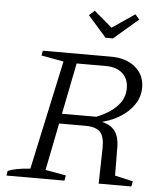

<svg xmlns="http://www.w3.org/2000/svg" viewBox="-59 -931 840 983"><g transform="rotate(5 361.5 -440.0)"><path d="M11 0 15 -24Q33 -32 60.5 -37.5Q88 -43 130 -46L251 -607L136 -628L141 -653H491Q569 -653 616.5 -613.5Q664 -574 664 -508Q664 -462 637 -421.5Q610 -381 562.5 -352.5Q515 -324 452 -311L451 -321Q492 -315 517 -299.5Q542 -284 553.5 -255.5Q565 -227 564 -182L565 -48L658 -27L653 0H485L489 -182Q490 -242 468 -265.5Q446 -289 390 -289H226L235 -340H443Q586 -398 586 -498Q586 -547 555 -575Q524 -603 469 -603H319L208 -46L314 -27L309 0ZM455 -747 360 -855 388 -880 481 -801 597 -880 619 -855 493 -747Z"/></g></svg>

Font: Piazzolla Thin Light
Style: Italic
Weight: 300
Italic angle: -11.3°
Version: Version 2.005